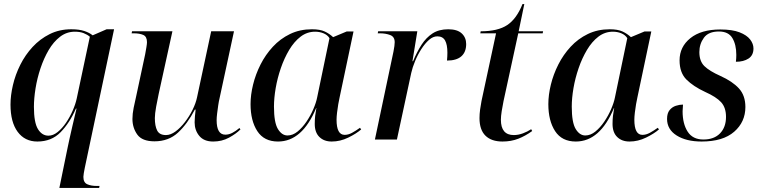

<svg xmlns="http://www.w3.org/2000/svg" viewBox="-20 -691 3779 951"><path d="M315 40Q318 24 324.5 -4.5Q331 -33 338 -64Q345 -95 351 -119.5Q357 -144 359 -153H356Q325 -82 280 -36Q235 10 165 10Q103 10 67.5 -38Q32 -86 32 -173Q32 -218 44 -269.5Q56 -321 80.5 -370Q105 -419 141.5 -458.5Q178 -498 226 -522Q274 -546 333 -546Q372 -546 397.5 -537.5Q423 -529 439 -516L508 -546H545L400 140Q397 154 395 167Q393 180 393 185Q393 213 412 221.5Q431 230 458 230H473L471 240H274ZM220 -19Q243 -19 265.5 -37Q288 -55 307 -83Q326 -111 340 -143Q354 -175 360 -203L425 -509Q412 -520 394 -527Q376 -534 351 -534Q310 -534 277.5 -509Q245 -484 221 -443Q197 -402 180.5 -352.5Q164 -303 156 -253Q148 -203 148 -162Q148 -84 168 -51.5Q188 -19 220 -19Z M1036 10Q990 10 967 -18Q944 -46 944 -85Q944 -96 945.5 -114.5Q947 -133 949 -148H945Q908 -77 861.5 -34Q815 9 745 9Q684 9 660 -24.5Q636 -58 636 -102Q636 -127 642 -157Q648 -187 654 -212L699 -422Q702 -438 705 -456Q708 -474 708 -482Q708 -510 689.5 -518Q671 -526 643 -526H632L634 -536H834L766 -226Q760 -199 753.5 -163Q747 -127 747 -106Q747 -67 758.5 -44.5Q770 -22 802 -22Q825 -22 849.5 -40Q874 -58 896 -86.5Q918 -115 934 -147.5Q950 -180 956 -209L1026 -536H1139L1067 -202Q1064 -190 1061 -170Q1058 -150 1055.5 -129.5Q1053 -109 1053 -96Q1053 -24 1096 -24Q1113 -24 1130 -32.5Q1147 -41 1166 -57L1171 -50Q1149 -28 1114 -9Q1079 10 1036 10Z M1357 10Q1288 10 1254.5 -41.5Q1221 -93 1221 -175Q1221 -221 1233.5 -272Q1246 -323 1270.5 -371.5Q1295 -420 1331.5 -459.5Q1368 -499 1416.5 -522.5Q1465 -546 1525 -546Q1565 -546 1588.5 -535Q1612 -524 1630 -507L1697 -535H1731L1662 -208Q1659 -195 1655.5 -175Q1652 -155 1649.5 -133.5Q1647 -112 1647 -98Q1647 -23 1687 -23Q1705 -23 1723.5 -33Q1742 -43 1763 -58L1769 -50Q1745 -29 1705 -9.5Q1665 10 1623 10Q1585 10 1562 -12.5Q1539 -35 1539 -77Q1539 -99 1541 -116.5Q1543 -134 1547 -156H1546Q1477 10 1357 10ZM1404 -20Q1430 -20 1454 -39.5Q1478 -59 1498 -88.5Q1518 -118 1532 -150.5Q1546 -183 1551 -209L1612 -502Q1602 -518 1582.5 -526Q1563 -534 1541 -534Q1501 -534 1469 -509.5Q1437 -485 1412.5 -444Q1388 -403 1371 -353.5Q1354 -304 1345.5 -254.5Q1337 -205 1337 -163Q1337 -84 1356.5 -52Q1376 -20 1404 -20Z M1929 -436Q1932 -450 1933.5 -463Q1935 -476 1935 -482Q1935 -509 1912.5 -517.5Q1890 -526 1862 -526H1851L1853 -536H2047L2023 -388H2026Q2045 -434 2068 -469.5Q2091 -505 2122.5 -525.5Q2154 -546 2200 -546Q2245 -546 2267 -525.5Q2289 -505 2289 -473Q2289 -433 2265 -412Q2241 -391 2194 -391Q2195 -402 2195.5 -411.5Q2196 -421 2196 -430Q2196 -470 2184.5 -490.5Q2173 -511 2146 -511Q2125 -511 2105 -493.5Q2085 -476 2067 -448Q2049 -420 2036 -388.5Q2023 -357 2017 -330L1946 0H1837Z M2469 10Q2414 10 2384.5 -19Q2355 -48 2355 -106Q2355 -126 2358 -148.5Q2361 -171 2365 -191L2437 -526H2359L2361 -536Q2446 -536 2492.5 -567Q2539 -598 2568 -671H2577L2549 -536H2670L2668 -526H2547L2474 -190Q2469 -166 2465 -140.5Q2461 -115 2461 -98Q2461 -22 2525 -22Q2547 -22 2570 -30.5Q2593 -39 2611 -51L2616 -42Q2583 -18 2547.5 -4Q2512 10 2469 10Z M2832 10Q2763 10 2729.5 -41.5Q2696 -93 2696 -175Q2696 -221 2708.5 -272Q2721 -323 2745.5 -371.5Q2770 -420 2806.5 -459.5Q2843 -499 2891.5 -522.5Q2940 -546 3000 -546Q3040 -546 3063.5 -535Q3087 -524 3105 -507L3172 -535H3206L3137 -208Q3134 -195 3130.5 -175Q3127 -155 3124.5 -133.5Q3122 -112 3122 -98Q3122 -23 3162 -23Q3180 -23 3198.5 -33Q3217 -43 3238 -58L3244 -50Q3220 -29 3180 -9.5Q3140 10 3098 10Q3060 10 3037 -12.5Q3014 -35 3014 -77Q3014 -99 3016 -116.5Q3018 -134 3022 -156H3021Q2952 10 2832 10ZM2879 -20Q2905 -20 2929 -39.5Q2953 -59 2973 -88.5Q2993 -118 3007 -150.5Q3021 -183 3026 -209L3087 -502Q3077 -518 3057.5 -526Q3038 -534 3016 -534Q2976 -534 2944 -509.5Q2912 -485 2887.5 -444Q2863 -403 2846 -353.5Q2829 -304 2820.5 -254.5Q2812 -205 2812 -163Q2812 -84 2831.5 -52Q2851 -20 2879 -20Z M3455 10Q3379 10 3331.5 -20Q3284 -50 3284 -102Q3284 -130 3296.5 -145.5Q3309 -161 3327.5 -167Q3346 -173 3363 -173Q3363 -165 3362 -156.5Q3361 -148 3361 -140Q3361 -78 3386 -39Q3411 0 3464 0Q3517 0 3546.5 -30.5Q3576 -61 3576 -112Q3576 -158 3552 -184.5Q3528 -211 3472 -236Q3414 -263 3380 -297Q3346 -331 3346 -392Q3346 -459 3399.5 -502Q3453 -545 3548 -545Q3607 -545 3643 -531Q3679 -517 3695.5 -495.5Q3712 -474 3712 -451Q3712 -417 3687.5 -401Q3663 -385 3625 -385Q3626 -394 3626.5 -402.5Q3627 -411 3627 -419Q3627 -470 3607.5 -502.5Q3588 -535 3541 -535Q3489 -535 3466.5 -504Q3444 -473 3444 -433Q3444 -388 3469 -363.5Q3494 -339 3548 -315Q3608 -288 3640 -253Q3672 -218 3672 -161Q3672 -87 3616.5 -38.5Q3561 10 3455 10Z"/></svg>

Font: Noto Serif Display Medium
Style: Italic
Weight: 500
Italic angle: -12°
Designer: Monotype Design Team
Foundry: Monotype Imaging Inc.
Version: Version 2.009